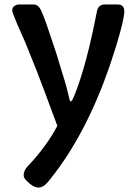

<svg xmlns="http://www.w3.org/2000/svg" viewBox="-20 -571 623 868"><path d="M510.7 -550.8Q542 -550.8 542 -520Q542 -484.4 504.9 -362.3L474.6 -269Q367.7 37.6 209.5 235.8L199.7 248Q177.2 276.9 153.8 276.9Q128.9 276.9 96.2 242.2Q86.9 232.4 86.9 219.7Q86.9 199.2 108.9 176.5Q130.9 153.8 149.4 131.1Q168 108.4 184.6 85.4Q214.8 43.9 239.3 -2Q163.1 -207.5 147 -248L93.8 -380.4L56.2 -465.8Q35.2 -514.6 35.2 -525.1Q35.2 -535.6 44.2 -543.2Q53.2 -550.8 69.8 -550.8H131.3Q152.8 -550.8 164.6 -526.4Q173.3 -508.3 188.5 -466.8Q219.2 -377 233.4 -333.5L272.9 -204.1Q278.8 -184.6 281.7 -172.9L286.1 -155.3Q287.6 -149.4 289.6 -140.6L293.9 -122.1Q296.4 -112.3 299.3 -112.3Q302.2 -112.3 305.9 -118.2Q309.6 -124 313.5 -133.3L321.8 -153.8Q372.6 -284.2 418 -519Q423.8 -550.8 454.6 -550.8Z"/></svg>

Font: Capriola
Style: Regular
Weight: 400
Designer: Viktoriya Grabowska
Foundry: Viktoriya Grabowska
Version: Version 1.007